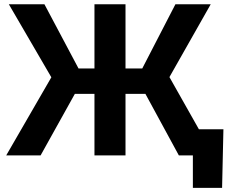

<svg xmlns="http://www.w3.org/2000/svg" viewBox="-20 -748 1095 924"><path d="M584 -727.5V0H434.6V-727.5ZM9.8 0 227.1 -376 22.5 -727.5H193.8L357.9 -418.5H664.6L824.2 -727.5H994.1L795.4 -377L1008.3 0H840.8L679.7 -296.4H340.3L175.3 0ZM908.2 156.2V0H866.2V-126H1055.2L1048.8 156.2Z"/></svg>

Font: Inter 28pt
Style: Bold
Weight: 700
Designer: Rasmus Andersson
Foundry: rsms
Version: Version 4.001;git-66647c0bb